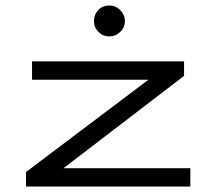

<svg xmlns="http://www.w3.org/2000/svg" viewBox="-20 -681 790 701"><path d="M75 0V-53L522 -390H97V-457H652V-404L212 -67H675V0ZM379 -548Q356 -548 339.5 -564.5Q323 -581 323 -604Q323 -628 339 -644.5Q355 -661 379 -661Q402 -661 419 -644Q436 -627 436 -604Q436 -581 419 -564.5Q402 -548 379 -548Z"/></svg>

Font: Inconsolata ExtraExpanded Thin
Style: Regular
Weight: 100
Width: 8
Monospace: yes
Designer: Raph Levien, Cyreal, Brenton Simpson
Foundry: Raph Levien, Cyreal, Google
Version: Version 3.100; ttfautohint (v1.8.4.7-5d5b)